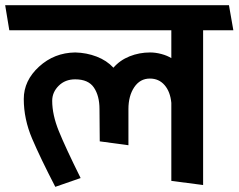

<svg xmlns="http://www.w3.org/2000/svg" viewBox="-31 -700 923 743"><path d="M632 0V-302Q628 -345 606 -370.5Q584 -396 549 -396Q511 -396 488.5 -362.5Q466 -329 466 -278V-138L355 -153L354 -278Q354 -329 332.5 -361Q311 -393 260 -393Q221 -393 196 -368Q171 -343 171 -310Q171 -256 196.5 -193Q222 -130 281 -11L183 23Q126 -87 93.5 -163Q61 -239 61 -317Q61 -388 120 -442Q179 -496 260 -497Q304 -496 343 -481Q382 -466 408 -438Q433 -467 470.5 -482Q508 -497 550 -497Q571 -497 593.5 -491Q616 -485 632 -475V-583H5L-11 -680H855L872 -583H755V16Z"/></svg>

Font: Palanquin SemiBold
Style: Regular
Weight: 600
Designer: Pria Ravichandran
Version: Version 1.0.4